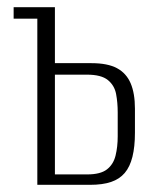

<svg xmlns="http://www.w3.org/2000/svg" viewBox="-20 -515 441 535"><path d="M84 0V-463H18V-495H133V-339H235Q280 -339 306 -325Q332 -311 344 -283Q356 -255 356 -212V-145Q356 -106 349 -78Q342 -50 327.5 -33Q313 -16 289.5 -8Q266 0 231 0ZM133 -29H223Q260 -29 278 -43Q296 -57 302 -81.5Q308 -106 308 -135V-202Q308 -229 303.5 -253Q299 -277 280.5 -292Q262 -307 222 -307H133Z"/></svg>

Font: Alumni Sans Light
Style: Regular
Weight: 300
Version: Version 1.018